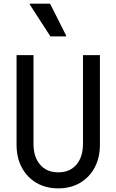

<svg xmlns="http://www.w3.org/2000/svg" viewBox="-20 -1019 640 1055"><path d="M71 -223.5V-716H164V-229Q164 -156.5 200.5 -114.2Q237 -72 300 -72Q363.5 -72 399.8 -114.2Q436 -156.5 436 -229V-716H529V-223.5Q529 -152.5 500.2 -98.5Q471.5 -44.5 420 -14.2Q368.5 16 300.2 16Q232 16 180.2 -14.2Q128.5 -44.5 99.8 -98.5Q71 -152.5 71 -223.5ZM257 -819 144 -993.5V-999H255L343 -824.5V-819Z"/></svg>

Font: Google Sans Code
Style: Regular
Weight: 400
Monospace: yes
Designer: Google Sans Code Authors
Foundry: Google LLC
Version: Version 6.000